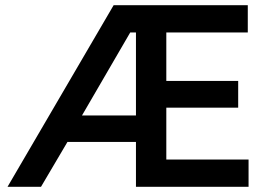

<svg xmlns="http://www.w3.org/2000/svg" viewBox="-20 -720 1051 740"><path d="M418 -700H935V-595H621V-408H898V-305H621V-105H938V0H504V-173H240L138 0H9ZM504 -275V-595H482L296 -275Z"/></svg>

Font: Oak Sans SemiBold
Style: Regular
Weight: 600
Designer: Erik Kennedy, Walven
Foundry: Erik Kennedy, Walven
Version: Version 1.000